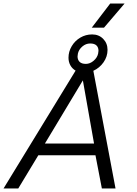

<svg xmlns="http://www.w3.org/2000/svg" viewBox="-20 -1062 771 1082"><path d="M601 -1042H682L566 -906H497ZM406 -664Q387 -675 376.5 -694Q366 -713 366 -737Q366 -771 384 -801.5Q402 -832 432.5 -850Q463 -868 499 -868Q537 -868 561.5 -843Q586 -818 586 -781Q586 -743 563.5 -711Q541 -679 506 -663L631 0H554L518 -187H196L83 0H0ZM533 -760Q535 -770 535 -776Q535 -795 523.5 -806Q512 -817 488 -817Q464 -817 444 -800Q424 -783 419 -760Q417 -750 417 -744Q417 -725 428.5 -713.5Q440 -702 464 -702Q487 -702 507.5 -719.5Q528 -737 533 -760ZM510 -253 447 -609 233 -253Z"/></svg>

Font: Prompt Light
Style: Italic
Weight: 300
Italic angle: -12°
Designer: Katatrad Team
Foundry: CadsonDemak
Version: Version 1.000